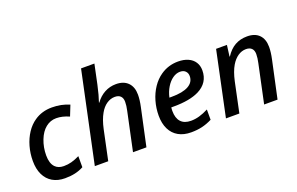

<svg xmlns="http://www.w3.org/2000/svg" viewBox="-92 -1130 2336 1511"><g transform="rotate(-20 1075.5 -375.0)"><path d="M45.9 -204.1Q45.9 -267.6 62.5 -325.9Q79.1 -384.3 109.9 -430.9Q140.6 -477.5 183.1 -506.3Q246.1 -549.8 330.1 -549.8Q409.2 -549.8 475.6 -520.5L440.9 -433.1Q383.8 -458.5 333 -458.5Q284.2 -458.5 245.1 -427.2Q206.1 -396 183.1 -336.9Q159.7 -276.9 159.7 -210Q159.7 -143.1 190.4 -110.8Q216.3 -83.5 262.7 -83.5Q296.9 -83.5 327.6 -91.8Q358.4 -100.1 395.5 -118.2V-25.4Q361.8 -7.3 324 1.2Q286.1 9.8 239.3 9.8Q179.2 9.8 135.7 -15.6Q92.3 -41 69.1 -89.1Q45.9 -137.2 45.9 -204.1Z M651.9 -759.8H763.7L729 -595.2Q710.4 -510.3 691.9 -458H695.3Q727.1 -502.4 771.2 -526.1Q815.4 -549.8 866.7 -549.8Q930.7 -549.8 966.6 -513.7Q1002.4 -477.5 1002.4 -412.6Q1002.4 -369.1 990.2 -313L922.9 0H810.5L878.9 -321.3Q888.2 -361.8 888.2 -394.5Q888.2 -425.3 871.8 -441.9Q855.5 -458.5 824.2 -458.5Q787.6 -458.5 755.1 -436.3Q722.7 -414.1 699.7 -373Q671.9 -324.7 655.8 -250L603 0H490.7Z M1098.6 -200.2Q1098.6 -263.2 1115.5 -321.5Q1132.3 -379.9 1164.1 -427.2Q1195.8 -474.6 1239.3 -504.4Q1304.7 -549.8 1386.7 -549.8Q1434.6 -549.8 1470.2 -533.9Q1505.9 -518.1 1524.9 -488.5Q1543.9 -459 1543.9 -419.4Q1543.9 -367.7 1519.5 -329.3Q1495.1 -291 1447.3 -267.1Q1369.1 -228.5 1236.3 -228.5H1214.4Q1212.4 -216.8 1212.4 -198.7Q1212.4 -138.7 1241.2 -107.4Q1270 -76.2 1325.2 -76.2Q1359.9 -76.2 1395.3 -86.2Q1430.7 -96.2 1471.7 -117.2V-31.2Q1428.2 -9.3 1387 0.2Q1345.7 9.8 1295.9 9.8Q1233.9 9.8 1189.7 -15.1Q1145.5 -40 1122.1 -87.4Q1098.6 -134.8 1098.6 -200.2ZM1435.1 -411.1Q1435.1 -436.5 1418.9 -452.6Q1402.8 -468.8 1374 -468.8Q1342.3 -468.8 1312.3 -447.8Q1282.2 -426.8 1259.5 -389.4Q1236.8 -352.1 1226.6 -305.7H1246.1Q1338.9 -305.7 1387 -332.8Q1435.1 -359.9 1435.1 -411.1Z M1703.1 -541H1793.9L1781.7 -447.3H1784.7Q1818.4 -499.5 1862.8 -524.7Q1907.2 -549.8 1964.8 -549.8Q2030.3 -549.8 2065.4 -513.9Q2100.6 -478 2100.6 -412.6Q2100.6 -369.1 2088.4 -313L2021 0H1908.7L1977.1 -321.3Q1986.3 -361.8 1986.3 -394.5Q1986.3 -425.3 1970 -441.9Q1953.6 -458.5 1922.4 -458.5Q1886.7 -458.5 1854.7 -436.8Q1822.8 -415 1799.3 -375.5Q1771 -328.1 1753.9 -250L1701.2 0H1588.9Z"/></g></svg>

Font: Viking Open Sans Light
Style: Bold Italic
Weight: 600
Italic angle: -12°
Foundry: Ascender Corporation
Version: Version 2.000